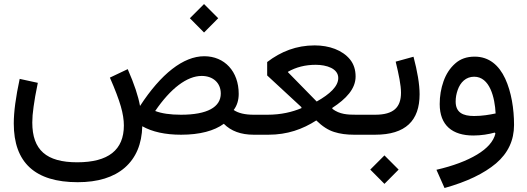

<svg xmlns="http://www.w3.org/2000/svg" viewBox="-20 -668 2613 952"><path d="M992.7 -389.2C889.2 -389.2 778.3 -302.2 674.3 -142.6C665 -192.9 646.5 -249 613.3 -325.2L524.9 -283.2C550.8 -224.1 568.8 -176.3 579.1 -140.6C589.4 -105 594.2 -73.2 594.2 -45.9C594.2 75.7 517.1 136.7 362.8 136.7C210 136.7 140.1 75.7 140.1 -60.5C140.1 -82.5 142.1 -108.9 146.5 -138.7C150.4 -168.5 157.2 -208 167.5 -257.3L77.6 -276.9C58.1 -186.5 48.3 -112.8 48.3 -55.7C48.3 138.2 153.8 235.4 365.2 235.4C465.3 235.4 543.5 211.4 599.1 163.1C654.3 114.7 683.1 46.4 685.5 -42C734.9 -14.2 799.3 0 877.9 0C971.2 0 1042.5 -19.5 1089.8 -54.2C1125.5 -18.1 1174.8 0 1237.8 0H1238.3V-99.1H1237.8C1194.8 -99.1 1161.6 -106.9 1138.7 -122.6C1155.3 -144.5 1163.6 -171.4 1163.6 -202.6C1163.6 -314 1093.3 -389.2 992.7 -389.2ZM980 -291.5C1036.6 -291.5 1074.7 -256.8 1074.7 -204.1C1074.7 -137.2 1008.3 -99.1 877.4 -99.1C823.7 -99.1 781.2 -105.5 749.5 -117.7C825.7 -229.5 907.2 -291.5 980 -291.5ZM991.7 -506.8 1062 -577.6 991.7 -647.9 921.4 -577.6Z M1540 -442.9C1449.7 -442.9 1373 -412.6 1304.7 -360.4V-293.9L1474.6 -136.7V-131.8C1429.7 -112.8 1374 -99.1 1306.2 -99.1H1238.3C1227.5 -99.1 1222.2 -82.5 1222.2 -49.8C1222.2 -16.6 1227.5 0 1238.3 0H1311C1404.8 0 1480.5 -27.3 1548.3 -70.8C1578.1 -41.5 1607.9 -22.5 1636.7 -13.7C1665.5 -4.4 1698.2 0 1734.9 0H1816.9V-99.1H1747.1C1703.6 -99.1 1664.6 -100.6 1627.9 -128.4V-133.3C1696.3 -177.7 1743.2 -227.5 1743.2 -288.6C1743.2 -322.3 1733.9 -350.6 1715.3 -373.5C1677.7 -419.4 1612.8 -442.9 1540 -442.9ZM1545.4 -346.7C1599.6 -346.7 1657.2 -328.1 1657.2 -281.2C1657.2 -240.2 1616.2 -201.7 1550.3 -164.6L1407.7 -310.1V-312C1447.8 -335 1493.7 -346.7 1545.4 -346.7Z M1941.9 -362.3C1957.5 -298.3 1968.3 -245.1 1968.3 -208.5C1968.3 -135.7 1931.6 -99.1 1839.8 -99.1H1816.9C1806.2 -99.1 1800.8 -82.5 1800.8 -49.8C1800.8 -16.6 1806.2 0 1816.9 0H1839.8C1991.7 0 2060.5 -70.3 2060.5 -200.7C2060.5 -251 2049.3 -314.9 2030.3 -386.7ZM1886.2 243.7 1956.5 172.9 1886.2 102.5 1815.9 172.9Z M2436.5 -5.9C2427.2 32.7 2396.5 67.9 2345.2 98.6C2293.9 129.4 2226.6 154.8 2144 173.8L2184.1 264.2C2294.9 233.4 2379.9 192.4 2439.5 142.1C2499 91.3 2528.8 27.8 2528.8 -48.3C2528.8 -128.4 2515.6 -211.9 2484.9 -278.3C2454.1 -344.2 2405.3 -387.2 2333.5 -387.2C2294.4 -387.2 2262.2 -376 2236.8 -353C2210.9 -330.1 2191.9 -300.8 2179.2 -265.1C2166.5 -229.5 2160.2 -191.4 2160.2 -151.9C2160.2 -46.4 2223.1 3.9 2327.1 3.9C2366.2 3.9 2403.3 -2.4 2433.1 -10.7ZM2437.5 -105.5C2406.7 -99.1 2371.1 -92.8 2330.6 -92.8C2274.4 -92.8 2239.3 -110.4 2239.3 -164.6C2239.3 -184.1 2242.7 -203.1 2249.5 -222.2C2262.7 -259.8 2290 -287.6 2331.1 -287.6C2408.7 -287.6 2433.6 -184.1 2437.5 -105.5Z"/></svg>

Font: Estedad Medium
Style: Regular
Weight: 500
Designer: Amin Abedi
Version: Version 7.3